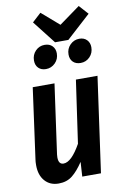

<svg xmlns="http://www.w3.org/2000/svg" viewBox="-101 -980 670 1051"><g transform="rotate(-10 234.0 -454.0)"><path d="M33 -105Q33 -125 35 -136L89 -529H210L156 -143Q155 -137 155 -127Q155 -88 183 -88Q227 -88 279 -181L329 -529H449L375 0H271L276 -81Q245 -34 214 -9.5Q183 15 138 15Q90 15 61.5 -17.5Q33 -50 33 -105ZM414 -923 460 -872 326 -750H252L152 -878L201 -923L298 -839ZM121 -671Q121 -703 142 -724.5Q163 -746 193 -746Q220 -746 235.5 -730Q251 -714 251 -689Q251 -657 229.5 -635.5Q208 -614 178 -614Q152 -614 136.5 -629.5Q121 -645 121 -671ZM313 -671Q313 -703 334.5 -724.5Q356 -746 386 -746Q412 -746 427.5 -730Q443 -714 443 -689Q443 -657 422 -635.5Q401 -614 371 -614Q344 -614 328.5 -629.5Q313 -645 313 -671Z"/></g></svg>

Font: Fira Sans Extra Condensed Medium
Style: Italic
Weight: 500
Width: 3
Italic angle: -8°
Designer: Carrois Corporate & Edenspiekermann AG
Foundry: Carrois Corporate GbR & Edenspiekermann AG
Version: Version 4.203